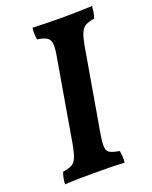

<svg xmlns="http://www.w3.org/2000/svg" viewBox="-130 -752 656 827"><g transform="rotate(-20 197.5 -338.0)"><path d="M179 -534Q185 -569 182 -587Q179 -605 165 -613Q151 -621 123 -625Q121 -637 120.5 -650.5Q120 -664 122 -679Q152 -678 186 -677Q220 -676 257 -676Q291 -676 326 -677Q361 -678 395 -679Q394 -665 392 -651.5Q390 -638 385 -625Q359 -621 344.5 -613Q330 -605 321.5 -585.5Q313 -566 306 -527L240 -144Q234 -108 236 -89Q238 -70 252 -63Q266 -56 294 -51Q296 -39 297 -25Q298 -11 296 3Q262 1 229.5 0.5Q197 0 161 0Q124 0 88 0.5Q52 1 23 3Q24 -13 26.5 -26Q29 -39 34 -51Q61 -55 75 -62.5Q89 -70 97 -88.5Q105 -107 112 -143Z"/></g></svg>

Font: Vollkorn SemiBold
Style: Italic
Weight: 600
Italic angle: -11°
Designer: Friedrich Althausen
Foundry: Friedrich Althausen
Version: Version 5.000